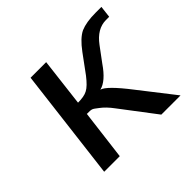

<svg xmlns="http://www.w3.org/2000/svg" viewBox="-120 -634 784 784"><g transform="rotate(-45 272.5 -242.0)"><path d="M77 0H167L194 -217C225 -217 222 -217 246 -199C261 -188 277 -172 293 -150L407 0H518L401 -150C354 -211 322 -243 303 -248C329 -254 356 -277 384 -318L430 -380C456 -415 486 -433 520 -433H539L545 -484H511C475 -484 446 -479 425 -470C404 -460 383 -440 360 -409L302 -330C284 -307 269 -292 255 -285C242 -278 224 -275 201 -275L226 -484H136Z"/></g></svg>

Font: Gamestation Text
Style: Italic
Weight: 400
Designer: Jonas Hecksher
Foundry: Jonas Hecksher, Playtypeª, e-types AS
Version: Version 1.003